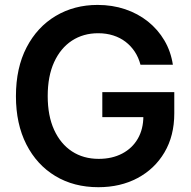

<svg xmlns="http://www.w3.org/2000/svg" viewBox="-20 -758 784 788"><path d="M383.8 10.3Q283.2 10.3 207 -35.6Q130.9 -81.5 88.1 -165.5Q45.4 -249.5 45.4 -363.3Q45.4 -479.5 89.1 -563.5Q132.8 -647.5 208.7 -692.6Q284.7 -737.8 380.4 -737.8Q440.9 -737.8 493.4 -720.2Q545.9 -702.6 587.2 -669.7Q628.4 -636.7 654.8 -591.8Q681.2 -546.9 689.5 -492.2H556.6Q548.8 -522 533.2 -545.7Q517.6 -569.3 495.4 -586.4Q473.1 -603.5 444.8 -612.5Q416.5 -621.6 382.8 -621.6Q321.8 -621.6 275.1 -591.1Q228.5 -560.5 202.1 -502.9Q175.8 -445.3 175.8 -363.8Q175.8 -282.7 202.1 -225.1Q228.5 -167.5 275.4 -136.7Q322.3 -106 385.3 -106Q439.9 -106 481.4 -127.7Q522.9 -149.4 545.7 -189Q568.4 -228.5 568.4 -281.7L599.6 -277.3H399.9V-379.9H695.3V-292.5Q695.3 -200.7 655 -132.6Q614.7 -64.5 544.4 -27.1Q474.1 10.3 383.8 10.3Z"/></svg>

Font: Inter 20pt SemiBold
Style: Regular
Weight: 600
Version: Version 4.001;git-66647c0bb